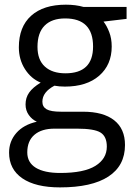

<svg xmlns="http://www.w3.org/2000/svg" viewBox="-20 -565 588 825"><path d="M523.9 -535.2V-483.9L424.8 -472.2Q438.5 -455.1 449.2 -427.5Q460 -399.9 460 -365.2Q460 -286.6 406.2 -239.7Q352.5 -192.9 258.8 -192.9Q234.9 -192.9 213.9 -196.8Q162.1 -169.4 162.1 -127.9Q162.1 -106 180.2 -95.5Q198.2 -85 242.2 -85H336.9Q423.8 -85 470.5 -48.3Q517.1 -11.7 517.1 58.1Q517.1 147 445.8 193.6Q374.5 240.2 237.8 240.2Q132.8 240.2 75.9 201.2Q19 162.1 19 90.8Q19 42 50.3 6.3Q81.5 -29.3 138.2 -42Q117.7 -51.3 103.8 -70.8Q89.8 -90.3 89.8 -116.2Q89.8 -145.5 105.5 -167.5Q121.1 -189.5 154.8 -210Q113.3 -227.1 87.2 -268.1Q61 -309.1 61 -361.8Q61 -449.7 113.8 -497.3Q166.5 -544.9 263.2 -544.9Q305.2 -544.9 338.9 -535.2ZM97.2 89.8Q97.2 133.3 133.8 155.8Q170.4 178.2 238.8 178.2Q340.8 178.2 389.9 147.7Q439 117.2 439 64.9Q439 21.5 412.1 4.6Q385.3 -12.2 311 -12.2H213.9Q158.7 -12.2 127.9 14.2Q97.2 40.5 97.2 89.8ZM141.1 -363.8Q141.1 -307.6 172.9 -278.8Q204.6 -250 261.2 -250Q379.9 -250 379.9 -365.2Q379.9 -485.8 259.8 -485.8Q202.6 -485.8 171.9 -455.1Q141.1 -424.3 141.1 -363.8Z"/></svg>

Font: f0_31487 
Style: Regular
Weight: 400
Foundry: Ascender Corporation
Version: Version 1.10